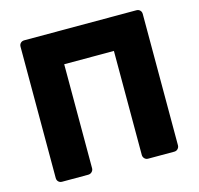

<svg xmlns="http://www.w3.org/2000/svg" viewBox="-102 -809 950 918"><g transform="rotate(-15 372.5 -350.0)"><path d="M95 0Q84 0 77 -7Q70 -14 70 -25V-675Q70 -686 77 -693Q84 -700 95 -700H650Q661 -700 668 -693Q675 -686 675 -675V-25Q675 -15 668 -7.5Q661 0 650 0H521Q510 0 503 -7.5Q496 -15 496 -25V-540H250V-25Q250 -15 242.5 -7.5Q235 0 224 0Z"/></g></svg>

Font: DVN-Rubik
Style: Bold
Weight: 700
Designer: Hubert and Fischer
Foundry: Hubert & Fischer
Version: Version 2.102